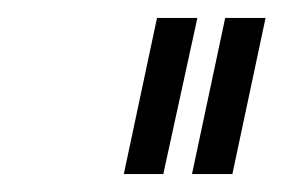

<svg xmlns="http://www.w3.org/2000/svg" viewBox="-20 -734 316 214"><path d="M118 -540 155 -714H200L162 -540ZM194 -540 231 -714H276L239 -540Z"/></svg>

Font: Raleway Thin Light
Style: Italic
Weight: 300
Italic angle: -12°
Version: Version 4.026